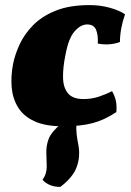

<svg xmlns="http://www.w3.org/2000/svg" viewBox="-20 -487 513 754"><path d="M227 9Q159 9 116 -10.5Q73 -30 51.5 -64.5Q30 -99 26 -142.5Q22 -186 31 -234Q38 -271 56.5 -311.5Q75 -352 109.5 -387.5Q144 -423 198.5 -445Q253 -467 332 -467Q374 -467 411.5 -456.5Q449 -446 471 -431Q451 -373 451 -322Q410 -307 364 -316Q366 -348 357.5 -369.5Q349 -391 322 -391Q297 -391 273 -364Q249 -337 237 -271Q227 -223 227.5 -183.5Q228 -144 246.5 -121Q265 -98 308 -98Q341 -98 370 -108Q399 -118 420 -129Q431 -110 435 -91Q439 -72 437 -47Q391 -16 344 -3.5Q297 9 227 9ZM217 247Q172 247 147 219Q164 196 163.5 165.5Q163 135 162 115Q161 84 171.5 57.5Q182 31 219 0H280Q279 23 281 40.5Q283 58 288 84Q296 127 281.5 168Q267 209 217 247Z"/></svg>

Font: Vollkorn Black
Style: Italic
Weight: 900
Italic angle: -11°
Designer: Friedrich Althausen
Foundry: Friedrich Althausen
Version: Version 5.000; ttfautohint (v1.8.3)